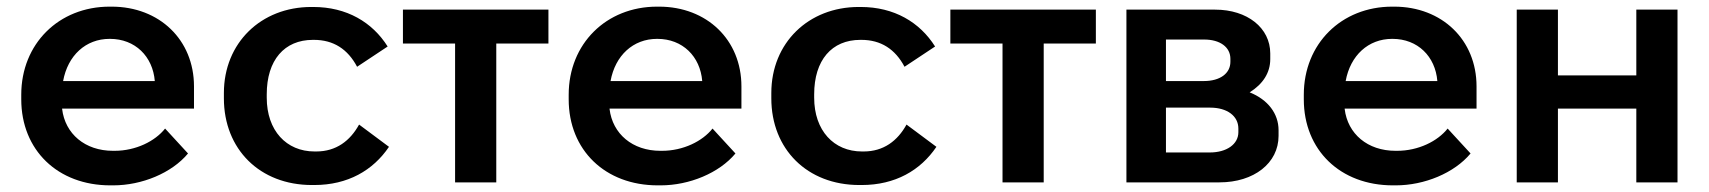

<svg xmlns="http://www.w3.org/2000/svg" viewBox="-20 -549 5145 578"><path d="M312 9H321C407 9 497 -28 546 -87L477 -162C447 -124 389 -95 325 -95H320C236 -95 176 -146 167 -221V-222H564V-289C564 -429 460 -529 316 -529H310C157 -529 44 -417 44 -264V-250C44 -97 154 9 312 9ZM170 -305C184 -382 238 -432 310 -432H311C387 -432 440 -379 446 -305Z M919 8H926C1027 8 1103 -36 1151 -107L1061 -174C1034 -125 992 -93 932 -93H927C842 -93 783 -156 783 -255V-265C783 -368 836 -429 922 -429H925C984 -429 1027 -401 1055 -348L1147 -409C1101 -482 1024 -528 923 -528H917C766 -528 654 -420 654 -269V-253C654 -100 762 8 919 8Z M1350 0H1474V-418H1631V-520H1193V-418H1350Z M1960 9H1969C2055 9 2145 -28 2194 -87L2125 -162C2095 -124 2037 -95 1973 -95H1968C1884 -95 1824 -146 1815 -221V-222H2212V-289C2212 -429 2108 -529 1964 -529H1958C1805 -529 1692 -417 1692 -264V-250C1692 -97 1802 9 1960 9ZM1818 -305C1832 -382 1886 -432 1958 -432H1959C2035 -432 2088 -379 2094 -305Z M2567 8H2574C2675 8 2751 -36 2799 -107L2709 -174C2682 -125 2640 -93 2580 -93H2575C2490 -93 2431 -156 2431 -255V-265C2431 -368 2484 -429 2570 -429H2573C2632 -429 2675 -401 2703 -348L2795 -409C2749 -482 2672 -528 2571 -528H2565C2414 -528 2302 -420 2302 -269V-253C2302 -100 2410 8 2567 8Z M2998 0H3122V-418H3279V-520H2841V-418H2998Z M3371 0H3651C3755 0 3829 -58 3829 -140V-157C3829 -207 3797 -249 3742 -271C3782 -296 3804 -330 3804 -371V-388C3804 -465 3735 -520 3638 -520H3371ZM3490 -305V-430H3605C3653 -430 3684 -407 3684 -372V-363C3684 -328 3653 -305 3604 -305ZM3490 -90V-225H3623C3674 -225 3708 -200 3708 -162V-151C3708 -115 3673 -90 3622 -90Z M4173 9H4182C4268 9 4358 -28 4407 -87L4338 -162C4308 -124 4250 -95 4186 -95H4181C4097 -95 4037 -146 4028 -221V-222H4425V-289C4425 -429 4321 -529 4177 -529H4171C4018 -529 3905 -417 3905 -264V-250C3905 -97 4015 9 4173 9ZM4031 -305C4045 -382 4099 -432 4171 -432H4172C4248 -432 4301 -379 4307 -305Z M4546 0H4670V-222H4906V0H5030V-520H4906V-322H4670V-520H4546Z"/></svg>

Font: Fixel Display SemiBold
Style: Regular
Weight: 600
Designer: AlfaBravo + MacPaw
Foundry: Kyrylo Tkachov, Marchela Mozhyna, Serhii Makarenko, Maria Weinstein, Zakhar Kryvoshyya
Version: Version 1.211